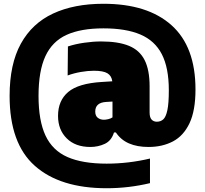

<svg xmlns="http://www.w3.org/2000/svg" viewBox="-20 -769 1088 1019"><path d="M546 230Q299 230 165 111.2Q31 -7.5 31 -260Q31 -428.5 90.5 -536.8Q150 -645 261.5 -697Q373 -749 529 -749Q763 -749 890.2 -635.2Q1017.5 -521.5 1017.5 -294Q1017.5 -182 985.8 -115Q954 -48 897.8 -18.5Q841.5 11 768.5 11Q708 11 664.8 -7.8Q621.5 -26.5 595 -66H585Q571.5 -22 536 -5.5Q500.5 11 459.5 11Q380 11 334 -34.8Q288 -80.5 288 -154Q288 -235 342 -280.8Q396 -326.5 520.5 -334L576 -337.5Q572 -367 550 -380.2Q528 -393.5 478 -393.5Q446 -393.5 408.8 -387Q371.5 -380.5 339 -368.5L340.5 -522.5Q380 -535.5 427.2 -542.2Q474.5 -549 517 -549Q607 -549 663.8 -526Q720.5 -503 747.2 -450.8Q774 -398.5 774 -310.5V-172Q774 -146 784.5 -134.5Q795 -123 812.5 -123Q832.5 -123 846.5 -135.5Q860.5 -148 868.2 -184Q876 -220 876 -290Q876 -409 839 -481Q802 -553 725.2 -585.8Q648.5 -618.5 529 -618.5Q409 -618.5 333 -583.8Q257 -549 220.8 -470.5Q184.5 -392 184.5 -260Q184.5 -128.5 221.5 -49.5Q258.5 29.5 338.2 64.5Q418 99.5 546 99.5Q661.5 99.5 776 72.5V203Q663 230 546 230ZM485.5 -177Q485.5 -154.5 498.8 -144Q512 -133.5 531.5 -133.5Q541 -133.5 554.2 -136.5Q567.5 -139.5 577 -146V-230L543.5 -228Q485.5 -224.5 485.5 -177Z"/></svg>

Font: Encode Sans SmCnd Black
Style: Regular
Weight: 900
Width: 4
Designer: Multiple Designers
Foundry: Impallari Type
Version: Version 3.002; ttfautohint (v1.8.3) -l 8 -r 50 -G 200 -x 14 